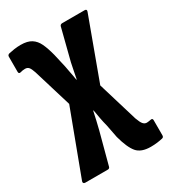

<svg xmlns="http://www.w3.org/2000/svg" viewBox="-173 -591 773 871"><g transform="rotate(-30 214.0 -155.0)"><path d="M357 193Q307 193 284.5 166.5Q262 140 245 77L232 10Q226 -13 222 -34.5Q218 -56 214 -80H212Q207 -56 202 -34.5Q197 -13 191 11L147 176Q145 185 135 185H17Q11 185 8.5 180.5Q6 176 9 170L133 -161L72 -362Q65 -383 58 -391Q51 -399 39 -399Q32 -399 26 -398Q20 -397 13 -395Q3 -393 3 -404V-483Q3 -492 12 -495Q25 -498 41.5 -500.5Q58 -503 76 -503Q111 -503 131.5 -490Q152 -477 164 -451.5Q176 -426 186 -387L202 -317Q205 -298 209 -279.5Q213 -261 216 -240H218Q222 -261 226 -280.5Q230 -300 234 -320L276 -485Q279 -494 289 -494H406Q419 -494 414 -481L297 -163L360 46Q369 71 377 80Q385 89 396 89Q401 89 406.5 88Q412 87 418 86Q428 84 428 95V174Q428 184 419 186Q406 189 390.5 191Q375 193 357 193Z"/></g></svg>

Font: Sofia Sans Condensed ExtraBold
Style: Regular
Weight: 800
Designer: Botio Nikoltchev, Ani Petrova
Foundry: lettersoup
Version: Version 4.101